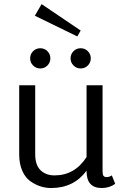

<svg xmlns="http://www.w3.org/2000/svg" viewBox="-20 -922 615 950"><path d="M152.5 -844.2 185.8 -901.7 379.2 -770.8 362.5 -741.7ZM214.6 -668.8Q229.2 -654.2 229.2 -633.3Q229.2 -612.5 214.6 -597.9Q200 -583.3 179.2 -583.3Q158.3 -583.3 143.8 -597.9Q129.2 -612.5 129.2 -633.3Q129.2 -654.2 143.8 -668.8Q158.3 -683.3 179.2 -683.3Q200 -683.3 214.6 -668.8ZM414.6 -668.8Q429.2 -654.2 429.2 -633.3Q429.2 -612.5 414.6 -597.9Q400 -583.3 379.2 -583.3Q358.3 -583.3 343.8 -597.9Q329.2 -612.5 329.2 -633.3Q329.2 -654.2 343.8 -668.8Q358.3 -683.3 379.2 -683.3Q400 -683.3 414.6 -668.8ZM550 -12.5Q521.7 8.3 483.3 8.3Q408.3 8.3 408.3 -75V-77.5Q345 8.3 233.3 8.3Q205.8 8.3 180 0Q154.2 -8.3 129.6 -25.8Q105 -43.3 90 -77.5Q75 -111.7 75 -158.3V-500H154.2V-158.3Q154.2 -105.8 180.4 -80Q206.7 -54.2 250 -54.2Q350 -54.2 408.3 -145V-500H487.5V-75Q487.5 -59.2 491.7 -52.5Q495.8 -45.8 508.3 -45.8Q520.8 -45.8 533.3 -54.2Z"/></svg>

Font: BoonBaan
Style: Regular
Weight: 400
Designer: Sungsit Sawaiwan
Foundry: FontUni
Version: Version 2.0